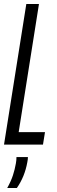

<svg xmlns="http://www.w3.org/2000/svg" viewBox="-28 -720 285 956"><path d="M-8 0 103 -700H166L65 -62H196L186 0ZM54 62H111Q111 73 108 88Q95 160 56 216H8Q27 182 36.5 152.5Q46 123 51 94Q54 78 54 62Z"/></svg>

Font: Georama ExtraCondensed
Style: Italic
Weight: 400
Width: 2
Italic angle: -9°
Designer: Jean-Baptiste Levee
Foundry: Production Type
Version: Version 1.000